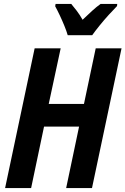

<svg xmlns="http://www.w3.org/2000/svg" viewBox="-20 -961 641 981"><path d="M6 0 157 -714H290L229 -430H409L469 -714H601L450 0H318L384 -314H205L139 0ZM326 -781Q320 -802 309 -829Q298 -856 285.5 -882.5Q273 -909 262 -929L264 -941H344Q356 -927 372 -906Q388 -885 402 -860Q428 -885 450.5 -905.5Q473 -926 494 -941H579L578 -930Q561 -913 536 -885.5Q511 -858 488 -829.5Q465 -801 451 -781Z"/></svg>

Font: Noto Sans Condensed
Style: Bold Italic
Weight: 700
Width: 3
Italic angle: -12°
Designer: Monotype Design Team
Foundry: Monotype Imaging Inc.
Version: Version 2.013; ttfautohint (v1.8.4.7-5d5b)